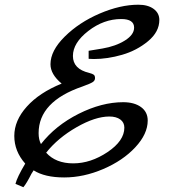

<svg xmlns="http://www.w3.org/2000/svg" viewBox="-20 -658 729 806"><path d="M238.8 -307.1Q191.9 -346.2 191.9 -388.2Q191.9 -445.3 252 -504.6Q312 -564 398.4 -601.1Q484.9 -638.2 561 -638.2Q601.1 -638.2 625 -620.6Q648.9 -603 648.9 -574.2Q648.9 -524.4 601.6 -485.1Q554.2 -445.8 492.7 -428Q431.2 -410.2 374 -410.2Q358.9 -410.2 352.1 -411.1V-444.8Q354 -444.8 409.9 -454.3Q465.8 -463.9 504.4 -488Q543 -512.2 543 -542Q543 -578.1 488.8 -578.1Q415.5 -578.1 350.8 -528.1Q286.1 -478 286.1 -423.1Q286.1 -368.2 354 -352.1Q369.1 -348.1 374 -344Q378.9 -339.8 378.9 -329.8Q378.9 -319.8 369.4 -313.5Q359.9 -307.1 326.2 -294.9Q142.1 -231.9 142.1 -99.1Q142.1 -72.3 151.9 -53.2Q212.9 -131.3 310.1 -180.2Q407.2 -229 497.1 -229Q543.9 -229 572 -208.5Q600.1 -188 600.1 -151.9Q600.1 -95.7 548.1 -39.8Q496.1 16.1 413.6 51.5Q331.1 86.9 249.5 86.9Q168 86.9 121.1 57.1Q120.1 58.1 111.8 71.8Q91.8 111.8 78.1 127.9L44.9 113.8Q51.8 85.9 85.9 28.8Q40 -22.9 40 -87.4Q40 -151.9 92.5 -210.4Q145 -269 238.8 -307.1ZM173.8 -17.1Q213.9 27.8 287.4 27.8Q360.8 27.8 431.4 -19.5Q502 -66.9 502 -122.1Q502 -144 484.9 -156.5Q467.8 -168.9 439 -168.9Q379.9 -168.9 301.5 -124Q223.1 -79.1 173.8 -17.1Z"/></svg>

Font: Marck Script
Style: Regular
Weight: 400
Designer: Denis Masharov, Marck Fogel
Foundry: Denis Masharov
Version: Version 1.002